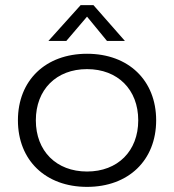

<svg xmlns="http://www.w3.org/2000/svg" viewBox="-20 -720 680 750"><path d="M320 -510C158 -510 50 -406 50 -250C50 -94 158 10 320 10C482 10 590 -94 590 -250C590 -406 482 -510 320 -510ZM320 -50C200 -50 120 -130 120 -250C120 -370 200 -450 320 -450C440 -450 520 -370 520 -250C520 -130 440 -50 320 -50ZM345 -700H295L169 -560H239L320 -655L398 -560H468Z"/></svg>

Font: Gully Light
Style: Regular
Weight: 300
Designer: jaikishan Patel
Foundry: MagicType
Version: Version 1.000;Glyphs 3.2 (3242)